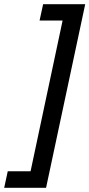

<svg xmlns="http://www.w3.org/2000/svg" viewBox="-90 -737 427 917"><path d="M-70 160 -53 81H56L209 -639H99L116 -717H317L130 160Z"/></svg>

Font: Noto Sans SemiCondensed Medium
Style: Italic
Weight: 500
Width: 4
Italic angle: -12°
Designer: Monotype Design Team
Foundry: Monotype Imaging Inc.
Version: Version 2.013; ttfautohint (v1.8.4.7-5d5b)